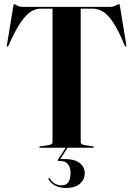

<svg xmlns="http://www.w3.org/2000/svg" viewBox="-20 -734 662 954"><path d="M90.5 -700H527.5Q543 -700 555.5 -706.8Q568 -713.5 571.5 -713.5Q573 -713.5 574 -711.8Q575 -710 576 -703L607.5 -511Q609 -504 606 -503Q602.5 -502 600 -507Q567.5 -586 540.5 -625.2Q513.5 -664.5 489.2 -677.8Q465 -691 441 -691H381V-27Q381 -16 400.5 -13L441 -7Q447 -6 447 -3Q447 0 442 0H180Q175 0 175 -3Q175 -6 181 -7L221.5 -13Q241 -16 241 -27V-691H181Q157.5 -691 133.5 -676.2Q109.5 -661.5 82.2 -621.8Q55 -582 22 -507Q19.5 -502 16 -503Q13 -504 14.5 -511L46 -703Q47 -710 48 -711.8Q49 -713.5 50.5 -713.5Q53.5 -713.5 64.5 -706.8Q75.5 -700 90.5 -700ZM308 -2H317L279.5 56.5H305.5Q351.5 56.5 376.2 76.2Q401 96 401 126Q401 159 376.2 179.5Q351.5 200 308.5 200Q274.5 200 252.2 187.2Q230 174.5 221.5 156.5Q219.5 152.5 222.5 151Q226 148.5 229 154Q237.5 170.5 253.2 178.8Q269 187 286.5 187Q330.5 187 330.5 124.5Q330.5 97.5 317.5 81.8Q304.5 66 279.5 66H270.5Q264 66 268 59Z"/></svg>

Font: Fraunces 144pt S000 SemiBold
Style: Regular
Weight: 600
Version: Version 1.000; ttfautohint (v1.8.3)